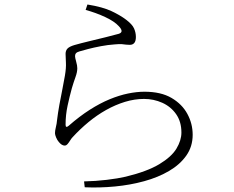

<svg xmlns="http://www.w3.org/2000/svg" viewBox="-20 -793 1040 852"><path d="M353 12Q404 11 454 5Q504 -1 538 -9Q633 -32 687 -64.5Q741 -97 763 -133.5Q785 -170 785 -205Q785 -253 761.5 -286.5Q738 -320 700 -337Q662 -354 619 -354Q577 -354 534.5 -341Q492 -328 451 -305Q410 -282 372.5 -251Q335 -220 302 -184Q297 -179 291.5 -170Q286 -161 280 -154Q274 -147 267 -147Q254 -147 241 -163Q234 -171 229 -183Q224 -195 224 -202Q224 -213 228 -229Q232 -245 233 -259Q237 -292 243.5 -328Q250 -364 257 -398Q264 -432 268 -457Q274 -492 272.5 -515.5Q271 -539 271 -554Q271 -568 279 -577Q287 -586 310 -593Q338 -601 375.5 -610Q413 -619 449.5 -628Q486 -637 507 -643Q532 -651 507 -677Q488 -698 447.5 -717Q407 -736 360 -749L368 -773Q436 -762 475 -743.5Q514 -725 539 -706Q567 -685 575 -666.5Q583 -648 583 -629Q583 -611 576 -602.5Q569 -594 556 -594Q545 -594 538.5 -595Q532 -596 521.5 -597Q511 -598 489 -596Q459 -594 427.5 -588Q396 -582 371 -575.5Q346 -569 333 -565Q322 -562 317.5 -557Q313 -552 313 -544Q313 -537 318 -519.5Q323 -502 323 -490Q323 -473 315 -451Q307 -429 299 -402Q289 -366 280 -324.5Q271 -283 271 -240Q271 -223 285 -235Q333 -277 378.5 -306Q424 -335 466.5 -352.5Q509 -370 548 -378Q587 -386 621 -386Q694 -386 741 -358.5Q788 -331 811.5 -287.5Q835 -244 835 -195Q835 -143 807 -103Q779 -63 730.5 -34.5Q682 -6 620 11Q558 28 490 34.5Q422 41 356 38Z"/></svg>

Font: Noto Serif SC ExtraLight ExtraLight
Style: Regular
Weight: 250
Version: Version 2.002-H1;hotconv 1.1.0;makeotfexe 2.6.0